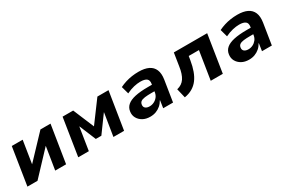

<svg xmlns="http://www.w3.org/2000/svg" viewBox="72 -1371 3318 2245"><g transform="rotate(-30 1731.0 -249.0)"><path d="M42 0 121 -503H268L220 -200H221L508 -503H644L564 0H417L466 -305H465L178 0Z M728 0 807 -503H950L1068 -221L1277 -503H1427L1347 0H1203L1252 -305H1250L1088 -83H1013L921 -305H919L871 0Z M1697 11Q1639 11 1597.5 -12.5Q1556 -36 1535 -74.5Q1514 -113 1521 -160Q1527 -209 1563.5 -241Q1600 -273 1669.5 -288.5Q1739 -304 1844 -304H1918L1906 -223H1844Q1792 -223 1756 -218.5Q1720 -214 1701 -200.5Q1682 -187 1679 -160Q1675 -131 1694.5 -114.5Q1714 -98 1751 -98Q1782 -98 1810.5 -112Q1839 -126 1859 -151.5Q1879 -177 1884 -212L1900 -314Q1908 -362 1881.5 -382.5Q1855 -403 1797 -403Q1757 -403 1709.5 -392Q1662 -381 1608 -355L1580 -456Q1619 -475 1660.5 -488Q1702 -501 1746.5 -507.5Q1791 -514 1837 -514Q1918 -514 1970 -489Q2022 -464 2043.5 -413Q2065 -362 2053 -284L2008 0H1875L1890 -100H1887Q1868 -65 1839.5 -40.5Q1811 -16 1775.5 -2.5Q1740 11 1697 11Z M2158 16 2128 -110Q2163 -118 2189 -135.5Q2215 -153 2232.5 -179.5Q2250 -206 2262.5 -243.5Q2275 -281 2282 -331L2309 -503H2759L2680 0H2517L2577 -380H2439L2430 -325Q2418 -251 2396.5 -192Q2375 -133 2343 -90.5Q2311 -48 2265 -21Q2219 6 2158 16Z M3031 11Q2973 11 2931.5 -12.5Q2890 -36 2869 -74.5Q2848 -113 2855 -160Q2861 -209 2897.5 -241Q2934 -273 3003.5 -288.5Q3073 -304 3178 -304H3252L3240 -223H3178Q3126 -223 3090 -218.5Q3054 -214 3035 -200.5Q3016 -187 3013 -160Q3009 -131 3028.5 -114.5Q3048 -98 3085 -98Q3116 -98 3144.5 -112Q3173 -126 3193 -151.5Q3213 -177 3218 -212L3234 -314Q3242 -362 3215.5 -382.5Q3189 -403 3131 -403Q3091 -403 3043.5 -392Q2996 -381 2942 -355L2914 -456Q2953 -475 2994.5 -488Q3036 -501 3080.5 -507.5Q3125 -514 3171 -514Q3252 -514 3304 -489Q3356 -464 3377.5 -413Q3399 -362 3387 -284L3342 0H3209L3224 -100H3221Q3202 -65 3173.5 -40.5Q3145 -16 3109.5 -2.5Q3074 11 3031 11Z"/></g></svg>

Font: Nunito Sans 7pt ExtraBold
Style: Italic
Weight: 800
Italic angle: -9°
Designer: Vernon Adams
Foundry: Vernon Adams
Version: Version 3.101;gftools[0.9.27]